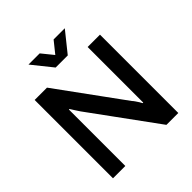

<svg xmlns="http://www.w3.org/2000/svg" viewBox="-228 -1029 1189 1189"><g transform="rotate(-45 367.0 -434.0)"><path d="M81 0V-686H189L502 -256Q508 -250 515.5 -239Q523 -228 530 -217Q537 -206 540 -199H545Q545 -214 545 -228Q545 -242 545 -256V-686H653V0H549L232 -435Q224 -447 212 -465.5Q200 -484 194 -494H189Q189 -480 189 -465.5Q189 -451 189 -435V0ZM209 -868H307L393 -762L343 -761L429 -868H527L421 -736H315Z"/></g></svg>

Font: Archivo SemiBold Medium
Style: Regular
Weight: 500
Version: Version 2.001